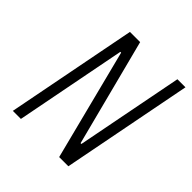

<svg xmlns="http://www.w3.org/2000/svg" viewBox="-196 -871 1011 1011"><g transform="rotate(45 310.0 -365.0)"><path d="M55 0H115L235.5 -620H241.5L399.5 -0.5H468L610 -730.5H550L433.5 -132H427.5L273 -730H197Z"/></g></svg>

Font: Monaspace Krypton ExtraLight
Style: Italic
Weight: 200
Italic angle: -11°
Designer: Riley Cran & the Lettermatic Team
Foundry: Lettermatic
Version: Version 1.101 (Monaspace Krypton)